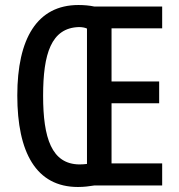

<svg xmlns="http://www.w3.org/2000/svg" viewBox="-20 -740 713 766"><path d="M293 -720C128 -720 49 -586 49 -359C49 -132 124 6 291 6C316 6 337 3 356 0H627V-88H425V-328H615V-415H425V-627H627V-714H356C337 -718 316 -720 293 -720ZM295 -632C307 -632 319 -630 327 -626V-86C320 -85 308 -84 297 -84C186 -85 152 -189 152 -358C152 -525 184 -629 295 -632Z"/></svg>

Font: Noto Sans Gurmukhi UI ExtraCondensed Medium
Style: Regular
Weight: 500
Width: 2
Designer: Jelle Bosma - Monotype Design Team
Foundry: Monotype Imaging Inc.
Version: Version 2.004